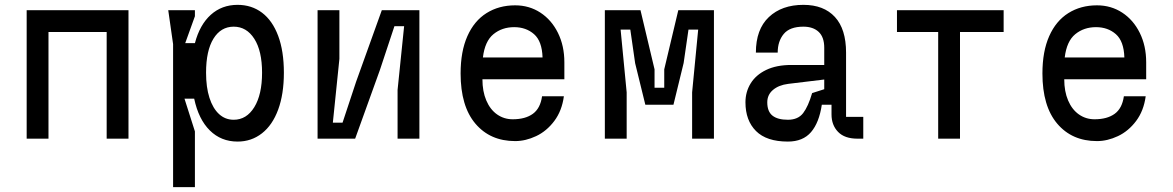

<svg xmlns="http://www.w3.org/2000/svg" viewBox="-20 -572 4840 792"><path d="M90 -530H510V0H420V-440H180V0H90Z M694 -390 674 -530H784V-505L744 -394H784Q804 -470 849.5 -511Q895 -552 960 -552Q1018 -552 1061 -519.5Q1104 -487 1127.5 -424Q1151 -361 1151 -272Q1151 -184 1127.5 -120Q1104 -56 1060.5 -22Q1017 12 960 12Q892 12 845.5 -34Q799 -80 781 -165H741L784 -30V200H694ZM830 -272Q830 -212 844 -168.5Q858 -125 883.5 -101.5Q909 -78 944 -78Q997 -78 1029 -130Q1061 -182 1061 -272Q1061 -362 1029 -412Q997 -462 944 -462Q891 -462 860.5 -412.5Q830 -363 830 -272Z M1710 0H1620V-201L1647 -464H1607L1547 -283L1445 0H1290V-530H1380V-329L1353 -66H1393L1449 -235L1555 -530H1710Z M1880 -269Q1880 -360 1908 -423Q1936 -486 1987 -518Q2038 -550 2105 -550Q2163 -550 2209 -520Q2255 -490 2281.5 -436.5Q2308 -383 2308 -315V-245H1970Q1970 -195 1986 -157.5Q2002 -120 2030.5 -100Q2059 -80 2095 -80Q2147 -80 2178 -102.5Q2209 -125 2216 -175H2306Q2298 -115 2266.5 -73Q2235 -31 2191.5 -10.5Q2148 10 2105 10Q2002 10 1941 -62Q1880 -134 1880 -269ZM2101 -460Q2051 -460 2015.5 -431Q1980 -402 1972 -335H2218Q2216 -402 2183 -431Q2150 -460 2101 -460Z M2475 -530H2622L2680 -286V-210H2720V-286L2778 -530H2925V0H2835V-191L2860 -450H2820L2800 -312L2758 -140H2642L2600 -311L2580 -450H2540L2565 -191V0H2475Z M3541 0H3517Q3464 0 3437 -28Q3410 -56 3410 -100V-140H3370Q3359 -66 3325.5 -27Q3292 12 3230 12Q3142 12 3098.5 -31.5Q3055 -75 3055 -150Q3055 -193 3076.5 -228Q3098 -263 3140.5 -283.5Q3183 -304 3244 -304H3380V-375Q3380 -419 3357 -440.5Q3334 -462 3294 -462Q3238 -462 3213 -432Q3188 -402 3188 -355H3098Q3098 -451 3151.5 -501.5Q3205 -552 3294 -552Q3378 -552 3424 -502Q3470 -452 3470 -355V-90H3541ZM3330 -188 3380 -204V-244L3231 -226Q3192 -221 3168.5 -201Q3145 -181 3145 -150Q3145 -112 3166.5 -95Q3188 -78 3230 -78Q3272 -78 3293 -105.5Q3314 -133 3330 -188Z M3850 -440H3680V-530H4120V-440H3940V0H3850Z M4280 -269Q4280 -360 4308 -423Q4336 -486 4387 -518Q4438 -550 4505 -550Q4563 -550 4609 -520Q4655 -490 4681.5 -436.5Q4708 -383 4708 -315V-245H4370Q4370 -195 4386 -157.5Q4402 -120 4430.5 -100Q4459 -80 4495 -80Q4547 -80 4578 -102.5Q4609 -125 4616 -175H4706Q4698 -115 4666.5 -73Q4635 -31 4591.5 -10.5Q4548 10 4505 10Q4402 10 4341 -62Q4280 -134 4280 -269ZM4501 -460Q4451 -460 4415.5 -431Q4380 -402 4372 -335H4618Q4616 -402 4583 -431Q4550 -460 4501 -460Z"/></svg>

Font: Fliege Mono Thin
Style: Regular
Weight: 100
Version: Version 0.020;Glyphs 3.3 (3306)